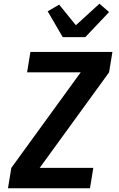

<svg xmlns="http://www.w3.org/2000/svg" viewBox="-20 -1015 640 1035"><path d="M23 0 41 -110 415 -625H126L144 -735H586L568 -625L194 -110H483L465 0ZM318 -815 237 -954 299 -990 389 -879 516 -995 568 -950 440 -815Z"/></svg>

Font: Iosevka Aile Extrabold Oblique
Style: Regular
Weight: 800
Italic angle: -9°
Designer: Belleve Invis
Foundry: Belleve Invis
Version: Version 31.1.0; ttfautohint (v1.8.4)